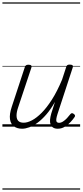

<svg xmlns="http://www.w3.org/2000/svg" viewBox="-20 -1053 686 1596"><path d="M164 17Q123 17 96 -2.5Q69 -22 63 -62.5Q57 -103 78 -166L186 -494Q190 -506 196.5 -510.5Q203 -515 216 -515Q233 -515 239 -509Q245 -503 241 -491L131 -161Q117 -120 117.5 -91Q118 -62 132.5 -47.5Q147 -33 177 -33Q208 -33 246 -53Q284 -73 326 -115Q368 -157 411.5 -225Q455 -293 496 -391L530 -495Q534 -508 540 -512Q546 -516 560 -516Q576 -516 582.5 -510.5Q589 -505 585 -493L458 -105Q450 -80 448 -63.5Q446 -47 452 -39.5Q458 -32 470 -32Q487 -32 504 -43Q521 -54 536.5 -70.5Q552 -87 564 -103Q570 -111 577 -112Q584 -113 592 -107Q602 -100 603.5 -93.5Q605 -87 600 -80Q588 -62 567.5 -39.5Q547 -17 519.5 0Q492 17 460 17Q436 17 421.5 7.5Q407 -2 400.5 -18.5Q394 -35 396 -58Q398 -81 406 -109L437 -206Q402 -144 365 -101.5Q328 -59 292.5 -33Q257 -7 224 5Q191 17 164 17ZM0 513H646V523H0ZM0 -20H646V0H0ZM0 -505H646V-500H0ZM0 -1033H646V-1023H0Z"/></svg>

Font: Playwrite IN Guides
Style: Regular
Weight: 400
Designer: Veronika Burian, José Scaglione
Foundry: TypeTogether
Version: Version 1.003